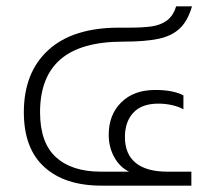

<svg xmlns="http://www.w3.org/2000/svg" viewBox="-20 -584 663 604"><path d="M55 -231Q55 -356 132 -426.5Q209 -497 354 -497H386Q430 -497 457.5 -501Q485 -505 505 -519.5Q525 -534 534 -564H584Q571 -519 546 -495Q521 -471 479 -462Q437 -453 367 -453Q235 -453 170.5 -397.5Q106 -342 106 -231Q106 -135 156 -89.5Q206 -44 297 -44H386Q357 -58 339.5 -89.5Q322 -121 322 -160Q322 -223 361.5 -262Q401 -301 468 -301Q525 -301 557 -284V-240Q544 -248 522.5 -253Q501 -258 478 -258Q426 -258 399.5 -229.5Q373 -201 373 -153Q373 -99 407 -71.5Q441 -44 506 -44H582V0H299Q184 0 119.5 -58.5Q55 -117 55 -231Z"/></svg>

Font: Prompt ExtraLight
Style: Regular
Weight: 275
Designer: Katatrad Team
Foundry: CadsonDemak
Version: Version 1.001